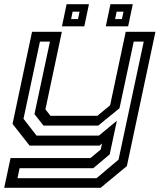

<svg xmlns="http://www.w3.org/2000/svg" viewBox="-32 -691 792 911"><path d="M108.5 0 27.5 -103 120 -540H261.5L183.5 -172L207.5 -141.5H430L490.5 -191.5L564.5 -540H705.5L570 97L445.5 200H-12L18 59H397L446 18.5L452 -10L440 0ZM51 154.5H426L530.5 66.5L650 -493.5H602.5L535 -177.5L434 -95H174.5L131.5 -149.5L205 -493.5H157.5L79.5 -127.5L141.5 -47.5H437L522.5 -118L488.5 41.5L410.5 107H61ZM470 -566 492 -671H598L576 -566ZM262 -566 284 -671H390L368 -566ZM305.5 -600.5H338L345.5 -635.5H312.5ZM514 -600.5H546.5L554 -635.5H521.5Z"/></svg>

Font: Tourney Expanded Medium
Style: Italic
Weight: 500
Width: 7
Italic angle: -12°
Designer: Tyler Finck
Foundry: Etcetera Type Co
Version: Version 1.010; ttfautohint (v1.8.3)